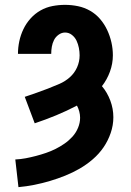

<svg xmlns="http://www.w3.org/2000/svg" viewBox="-20 -548 540 791"><path d="M56 223 43 109Q65 108 86 104Q107 100 128 94.5Q149 89 169.5 82Q190 75 209 65.5Q228 56 246 43.5Q264 31 278.5 15Q293 -1 301.5 -21.5Q310 -42 310 -63Q310 -76 306.5 -89Q303 -102 297 -113Q255 -91 211.5 -73Q168 -55 123 -40L82 -149Q106 -157 130 -165.5Q154 -174 177.5 -183Q201 -192 225 -202.5Q249 -213 268 -230Q287 -247 297.5 -270.5Q308 -294 308 -320Q308 -335 305 -350.5Q302 -366 295.5 -380Q289 -394 276.5 -404Q264 -414 248 -414Q234 -414 221.5 -405Q209 -396 202.5 -383Q196 -370 193.5 -355.5Q191 -341 191 -326H54Q54 -352 59.5 -378Q65 -404 76.5 -428Q88 -452 106 -472Q124 -492 147 -505Q170 -518 196 -523Q222 -528 248 -528Q275 -528 301.5 -522.5Q328 -517 351.5 -503.5Q375 -490 392.5 -469.5Q410 -449 421.5 -424.5Q433 -400 439 -373.5Q445 -347 445 -320Q445 -286 433 -253Q421 -220 400 -193Q422 -167 434.5 -133.5Q447 -100 447 -65Q447 -32 436 0Q425 32 406.5 59Q388 86 362.5 108Q337 130 308.5 146.5Q280 163 249 175.5Q218 188 186 197.5Q154 207 121.5 213.5Q89 220 56 223Z"/></svg>

Font: Iosevka SS04 Heavy
Style: Regular
Weight: 900
Monospace: yes
Designer: Belleve Invis
Foundry: Belleve Invis
Version: Version 19.0.0; ttfautohint (v1.8.4)